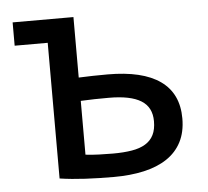

<svg xmlns="http://www.w3.org/2000/svg" viewBox="-42 -535 634 585"><g transform="rotate(-5 275.0 -242.0)"><path d="M419.9 -152.8C419.9 -136.2 417.2 -122.3 411.6 -111.1C406.1 -99.9 397.7 -90.8 386.5 -84C375.2 -77.1 361.3 -72.3 344.7 -69.6C328.1 -66.8 308.9 -65.4 287.1 -65.4C273.4 -65.4 259.3 -65.7 244.6 -66.2C230 -66.7 216.1 -67.7 203.1 -69.3V-233.9C216.1 -234.5 230.2 -235 245.4 -235.4C260.5 -235.7 275.1 -235.8 289.1 -235.8C333 -235.8 365.8 -229.2 387.5 -215.8C409.1 -202.5 419.9 -181.5 419.9 -152.8ZM203.1 -305.2V-490.2H17.1V-418.9H118.2V-3.9C142.3 -0.3 168.2 2.2 196 3.7C223.9 5.1 252.9 5.9 283.2 5.9C317.4 5.9 348.2 2.8 375.7 -3.4C403.2 -9.6 426.8 -19.2 446.3 -32.2C465.8 -45.2 480.8 -61.8 491.2 -82C501.6 -102.2 506.8 -126.1 506.8 -153.8C506.8 -204.6 488.7 -242.8 452.4 -268.6C416.1 -294.3 362.5 -307.1 291.5 -307.1C276.2 -307.1 260.9 -307 245.6 -306.6C230.3 -306.3 216.1 -305.8 203.1 -305.2Z"/></g></svg>

Font: CodeNewRoman Nerd Font Mono
Style: Regular
Weight: 400
Monospace: yes
Designer: Sam Radian
Foundry: Code New Roman
Version: Version 2.00 November 29, 2014;Nerd Fonts 3.2.1